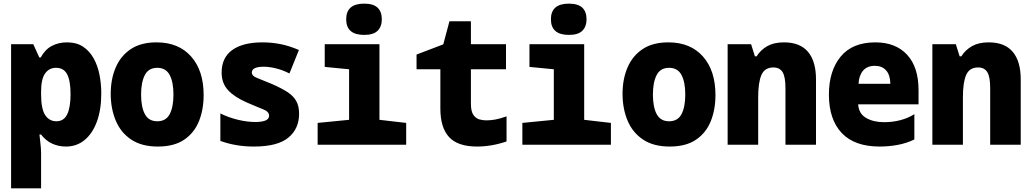

<svg xmlns="http://www.w3.org/2000/svg" viewBox="-20 -796 5670 1056"><path d="M41 240V-553H163L196 -480H204Q228 -524 265 -543.5Q302 -563 349 -563Q401 -563 436.5 -539.5Q472 -516 494.5 -476Q517 -436 527 -386Q537 -336 537 -282Q537 -193 513 -127.5Q489 -62 445.5 -26Q402 10 342 10Q303 10 268 -5.5Q233 -21 206 -56H197Q198 -42 202 -10.5Q206 21 206 47V240ZM290 -129Q331 -129 349.5 -167Q368 -205 368 -278Q368 -351 349.5 -387Q331 -423 288 -423Q250 -423 228 -392Q206 -361 206 -292V-278Q206 -197 228.5 -163Q251 -129 290 -129Z M848 10Q759 10 701.5 -28.5Q644 -67 616.5 -133Q589 -199 589 -280Q589 -361 616.5 -425Q644 -489 699.5 -526Q755 -563 841 -563Q962 -563 1031 -485.5Q1100 -408 1100 -273Q1100 -194 1074.5 -130Q1049 -66 993.5 -28Q938 10 848 10ZM845 -129Q893 -129 913.5 -168.5Q934 -208 934 -276Q934 -345 913 -384Q892 -423 845 -423Q797 -423 776.5 -383Q756 -343 756 -276Q756 -207 777 -168Q798 -129 845 -129Z M1376 10Q1328 10 1282 2.5Q1236 -5 1192 -21V-172Q1239 -149 1289.5 -137Q1340 -125 1384 -125Q1419 -125 1439.5 -133Q1460 -141 1460 -160Q1460 -182 1428 -194.5Q1396 -207 1336 -233Q1268 -263 1233.5 -301Q1199 -339 1199 -397Q1199 -479 1257.5 -521Q1316 -563 1424 -563Q1473 -563 1522 -553.5Q1571 -544 1624 -521L1572 -392Q1532 -412 1496 -420.5Q1460 -429 1431 -429Q1365 -429 1365 -397Q1365 -379 1391 -368.5Q1417 -358 1478 -333Q1528 -311 1560.5 -290Q1593 -269 1609 -241Q1625 -213 1625 -170Q1625 -88 1566 -39Q1507 10 1376 10Z M1983 -604Q1884 -604 1884 -690Q1884 -776 1983 -776Q2033 -776 2056.5 -754Q2080 -732 2080 -690Q2080 -650 2057 -627Q2034 -604 1983 -604ZM1727 0V-120L1900 -137V-415L1766 -428V-553H2067V-137L2214 -120V0Z M2604 10Q2498 10 2450 -42Q2402 -94 2402 -199V-415H2271V-496L2418 -552L2452 -679H2570V-553H2763V-415H2570V-226Q2570 -183 2584 -163.5Q2598 -144 2617.5 -139Q2637 -134 2654 -134Q2678 -134 2703.5 -138.5Q2729 -143 2766 -156V-18Q2725 -4 2684 3Q2643 10 2604 10Z M3109 -604Q3010 -604 3010 -690Q3010 -776 3109 -776Q3159 -776 3182.5 -754Q3206 -732 3206 -690Q3206 -650 3183 -627Q3160 -604 3109 -604ZM2853 0V-120L3026 -137V-415L2892 -428V-553H3193V-137L3340 -120V0Z M3663 10Q3574 10 3516.5 -28.5Q3459 -67 3431.5 -133Q3404 -199 3404 -280Q3404 -361 3431.5 -425Q3459 -489 3514.5 -526Q3570 -563 3656 -563Q3777 -563 3846 -485.5Q3915 -408 3915 -273Q3915 -194 3889.5 -130Q3864 -66 3808.5 -28Q3753 10 3663 10ZM3660 -129Q3708 -129 3728.5 -168.5Q3749 -208 3749 -276Q3749 -345 3728 -384Q3707 -423 3660 -423Q3612 -423 3591.5 -383Q3571 -343 3571 -276Q3571 -207 3592 -168Q3613 -129 3660 -129Z M3982 0V-553H4111L4132 -486H4141Q4164 -522 4200.5 -542.5Q4237 -563 4292 -563Q4380 -563 4424 -511Q4468 -459 4468 -359V0H4300V-312Q4300 -374 4284 -399.5Q4268 -425 4234 -425Q4186 -425 4168 -384Q4150 -343 4150 -261V0Z M4818 10Q4680 10 4609.5 -64.5Q4539 -139 4539 -276Q4539 -406 4603.5 -484.5Q4668 -563 4794 -563Q4906 -563 4969 -495Q5032 -427 5032 -300V-222H4700Q4703 -171 4743.5 -147.5Q4784 -124 4842 -124Q4889 -124 4931.5 -135Q4974 -146 5009 -168V-29Q4966 -8 4917 1Q4868 10 4818 10ZM4877 -335Q4876 -384 4853.5 -409Q4831 -434 4792 -434Q4749 -434 4726.5 -407Q4704 -380 4702 -335Z M5108 0V-553H5237L5258 -486H5267Q5290 -522 5326.5 -542.5Q5363 -563 5418 -563Q5506 -563 5550 -511Q5594 -459 5594 -359V0H5426V-312Q5426 -374 5410 -399.5Q5394 -425 5360 -425Q5312 -425 5294 -384Q5276 -343 5276 -261V0Z"/></svg>

Font: Noto Sans Mono SemiCondensed Black
Style: Regular
Weight: 900
Width: 4
Designer: Monotype Design Team
Foundry: Monotype Imaging Inc.
Version: Version 2.014; ttfautohint (v1.8.4.7-5d5b)